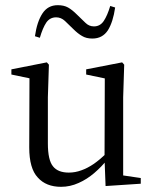

<svg xmlns="http://www.w3.org/2000/svg" viewBox="-20 -710 594 742"><path d="M216 12Q251 12 284 -3Q316 -17 345 -42Q373 -66 395 -94H402L392 -118Q367 -94 343 -77Q318 -60 295 -52Q271 -43 246 -43Q204 -43 185 -67Q165 -91 165 -156V-334L169 -460L161 -469L24 -442V-422L115 -403L94 -430L93 -140Q93 -59 126 -24Q158 12 216 12ZM388 9 524 0V-22L456 -32V-334L460 -460L452 -469L313 -442V-422L385 -407L384 -98V-96ZM115 -570 134 -564Q145 -602 159 -623Q173 -643 197 -643Q216 -643 231 -629Q246 -615 263 -598Q281 -580 297 -571Q313 -561 337 -561Q376 -561 397 -593Q417 -625 425 -681L406 -687Q395 -650 381 -629Q367 -608 343 -608Q324 -608 310 -622Q295 -636 277 -654Q259 -672 243 -681Q227 -690 203 -690Q165 -690 144 -658Q123 -626 115 -570Z"/></svg>

Font: Source Serif 4 48pt
Style: Regular
Weight: 400
Designer: Frank Grie√ühammer
Foundry: Adobe Systems Incorporated
Version: Version 4.004;hotconv 1.0.116;makeotfexe 2.5.65601